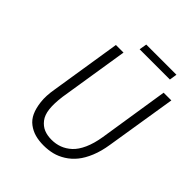

<svg xmlns="http://www.w3.org/2000/svg" viewBox="-217 -912 1056 1056"><g transform="rotate(45 310.5 -384.0)"><path d="M298.8 -735.8 306.2 -779.8H541L534.2 -735.8ZM298.8 12.2Q262.2 12.2 232.4 3.9Q202.6 -4.4 177.7 -23.2Q152.8 -42 138.9 -72.3Q125 -102.5 119.9 -146.5Q114.7 -190.4 125 -249L189.9 -660.2H249L184.1 -251Q176.3 -191.4 180.9 -151.1Q185.5 -110.8 204.6 -86.4Q223.6 -62 249 -51.5Q274.4 -41 308.1 -41Q341.3 -41 370.1 -51.8Q398.9 -62.5 424.6 -85.9Q450.2 -109.4 469 -151.4Q487.8 -193.4 497.1 -251L561 -660.2H621.1L555.2 -249Q546.4 -191.4 527.8 -146.5Q509.3 -101.6 485.1 -72Q460.9 -42.5 430.2 -23.2Q399.4 -3.9 367.2 4.2Q335 12.2 298.8 12.2Z"/></g></svg>

Font: Office Code Pro D Light Italic
Style: Regular
Weight: 300
Italic angle: -9°
Designer: Nathan Rutzky & Paul D. Hunt
Foundry: Adobe Systems Incorporated
Version: Version 1.004;PS 001.004;hotconv 1.0.70;makeotf.lib2.5.58329